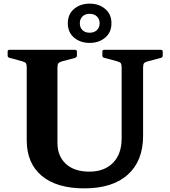

<svg xmlns="http://www.w3.org/2000/svg" viewBox="-20 -1023 935 1056"><path d="M22 -739Q22 -749 32 -749H393Q403 -749 403 -739V-718Q403 -708 394 -705L319 -685Q306 -681 301 -675Q296 -669 296 -651V-237Q296 -164 342.5 -121.5Q389 -79 471 -79Q554 -79 601.5 -127.5Q649 -176 649 -261V-653Q649 -668 645 -674.5Q641 -681 624 -686L553 -705Q543 -708 543 -717V-739Q543 -749 553 -749H865Q875 -749 875 -739V-718Q875 -708 866 -705L791 -685Q777 -681 772 -675Q767 -669 767 -651V-276Q767 -138 683 -62.5Q599 13 444 13Q292 13 209.5 -56Q127 -125 127 -252V-653Q127 -668 123 -674.5Q119 -681 102 -686L32 -705Q22 -708 22 -717ZM473 -787Q422 -787 387.5 -816Q353 -845 353 -895Q353 -945 387.5 -974Q422 -1003 473 -1003Q524 -1003 558.5 -974Q593 -945 593 -895Q593 -845 558.5 -816Q524 -787 473 -787ZM473 -843Q498 -843 513 -857.5Q528 -872 528 -895Q528 -918 513 -932.5Q498 -947 473 -947Q448 -947 433.5 -932.5Q419 -918 419 -895Q419 -872 433.5 -857.5Q448 -843 473 -843Z"/></svg>

Font: Hahmlet
Style: Bold
Weight: 700
Designer: Minjoo Ham & Mark Frömberg
Foundry: hypertype
Version: Version 1.002; ttfautohint (v1.8.3)